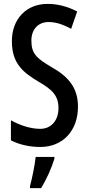

<svg xmlns="http://www.w3.org/2000/svg" viewBox="-20 -744 456 985"><path d="M380 -197C380 -290 335 -349 244 -400C168 -445 141 -468 141 -536C141 -591 174 -631 229 -631C265 -631 301 -620 345 -596L376 -685C330 -709 279 -724 226 -724C114 -725 40 -645 41 -531C41 -414 105 -369 176 -326C249 -284 280 -253 280 -189C280 -131 247 -83 186 -83C139 -83 84 -100 36 -127V-24C81 -1 134 10 187 10C301 10 380 -72 380 -197ZM259 71V61H163C159 102 144 174 134 210V221H191C217 179 244 120 259 71Z"/></svg>

Font: Noto Sans Gurmukhi UI ExtraCondensed Medium
Style: Regular
Weight: 500
Width: 2
Designer: Jelle Bosma - Monotype Design Team
Foundry: Monotype Imaging Inc.
Version: Version 2.004